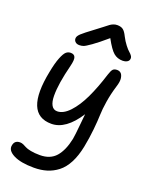

<svg xmlns="http://www.w3.org/2000/svg" viewBox="-184 -891 944 1215"><g transform="rotate(20 287.5 -283.5)"><path d="M205.1 -596.2Q187 -596.2 176.8 -606.9Q166.5 -617.7 168.9 -632.8Q170.4 -645 187.5 -661.4Q204.6 -677.7 267.1 -724.1Q287.1 -738.8 309.8 -756.6Q332.5 -774.4 341.3 -781Q350.1 -787.6 362.5 -792.7Q375 -797.9 389.2 -797.9Q414.1 -797.9 428.5 -787.1Q442.9 -776.4 457 -747.1Q471.7 -718.3 489.3 -695.8Q506.8 -673.3 518.1 -664.1Q529.3 -654.8 535.9 -644.5Q542.5 -634.3 540 -623Q538.1 -611.3 525.9 -604.2Q513.7 -597.2 497.1 -597.2Q460.9 -597.2 435.5 -618.7Q410.2 -640.1 375 -705.1Q316.9 -655.3 281.2 -630.1Q245.6 -605 232.9 -600.6Q220.2 -596.2 205.1 -596.2ZM200.2 231Q111.3 231 62.7 206.1Q14.2 181.2 22 145Q28.3 109.9 64.9 109.9Q75.7 109.9 87.4 115Q99.1 120.1 110.1 126.5Q121.1 132.8 147.2 137.9Q173.3 143.1 209 143.1Q278.3 143.1 316.2 99.9Q354 56.6 371.1 -24.9Q376.5 -56.2 381.8 -115Q387.2 -173.8 390.1 -198.2Q306.2 -67.9 209 -67.9Q25.4 -67.9 86.9 -373Q99.1 -436.5 113.8 -472.9Q128.4 -509.3 141.6 -520.8Q154.8 -532.2 171.9 -532.2Q195.8 -532.2 202.6 -514.9Q209.5 -497.6 198.2 -453.1Q181.6 -387.7 173.3 -335.2Q165 -282.7 165.3 -241.5Q165.5 -200.2 178.5 -177.5Q191.4 -154.8 216.8 -154.8Q257.8 -154.8 299.3 -199Q340.8 -243.2 375 -315.2Q409.2 -387.2 439 -482.9Q448.2 -511.7 457.3 -521.2Q466.3 -530.8 484.9 -530.8Q500.5 -530.8 510.7 -521.7Q521 -512.7 524.7 -490.2Q528.3 -467.8 516.1 -430.2Q498.5 -372.6 490 -318.4Q481.4 -264.2 480.5 -225.8Q479.5 -187.5 473.4 -126.7Q467.3 -65.9 455.1 -3.9Q441.9 62 417.5 108.6Q393.1 155.3 359.1 181.4Q325.2 207.5 286.4 219.2Q247.6 231 200.2 231Z"/></g></svg>

Font: Shantell Sans Bouncy
Style: Italic
Weight: 400
Italic angle: -11.31°
Designer: Stephen Nixon, Anya Danilova, Shantell Martin
Foundry: Arrow Type
Version: Version 1.006;[9816181b4]